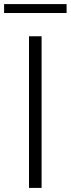

<svg xmlns="http://www.w3.org/2000/svg" viewBox="-46 -917 345 937"><path d="M95.5 0V-740H157V0ZM-26 -853.5V-897H279V-853.5Z"/></svg>

Font: Encode Sans SemiExpanded Light
Style: Regular
Weight: 300
Width: 6
Designer: Multiple Designers
Foundry: Impallari Type
Version: Version 3.002